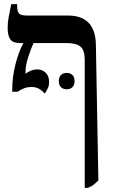

<svg xmlns="http://www.w3.org/2000/svg" viewBox="-20 -667 550 927"><path d="M455 204Q441 218 430.5 226Q420 234 404 240H389V-380Q389 -425 368.5 -442Q348 -459 302 -459H142Q129 -432 116 -391Q103 -350 103 -316V-311Q113 -319 129 -325.5Q145 -332 160 -332Q184 -332 200.5 -316Q217 -300 217 -272Q217 -254 211.5 -242Q206 -230 196 -215Q182 -231 167 -239Q152 -247 132 -247Q114 -247 98.5 -241.5Q83 -236 65 -224H39V-233Q39 -295 54.5 -356Q70 -417 92 -457V-459H79Q43 -459 30 -476.5Q17 -494 17 -533Q17 -555 21 -579.5Q25 -604 34 -647H63V-634Q63 -611 72.5 -601.5Q82 -592 109 -592H308Q442 -592 443 -448ZM340 -276Q340 -256 329.5 -246Q319 -236 302 -236Q285 -236 274.5 -246Q264 -256 264 -276Q264 -295 274.5 -305Q285 -315 302 -315Q319 -315 329.5 -305Q340 -295 340 -276Z"/></svg>

Font: Noto Serif Hebrew SemiBold
Style: Regular
Weight: 600
Designer: Monotype Design Team
Foundry: Monotype Imaging Inc.
Version: Version 1.000